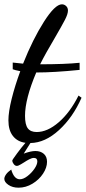

<svg xmlns="http://www.w3.org/2000/svg" viewBox="-46 -617 398 890"><path d="M95 46 64 95Q97 83 118 83Q142 83 157 96Q172 109 172 133Q172 160 153.5 188Q135 216 104.5 234.5Q74 253 40 253Q12 253 -7 240Q-26 227 -26 212Q-26 203 -18 191.5Q-10 180 6 169Q19 214 46 214Q62 214 81 199.5Q100 185 113.5 165.5Q127 146 127 131Q127 115 111 115Q102 115 89.5 121.5Q77 128 65 136Q63 137 51 144.5Q39 152 32 152Q24 152 17.5 143.5Q11 135 11 127Q11 124 32 95.5Q53 67 72 45Q35 40 14 13.5Q-7 -13 -7 -59Q-7 -98 8 -158.5Q23 -219 48 -287Q22 -292 13 -296V-327Q37 -324 61 -322Q106 -435 157.5 -516Q209 -597 241 -597Q252 -597 260.5 -589Q269 -581 269 -568Q269 -552 255 -525Q241 -498 209 -443Q165 -369 140 -319Q255 -319 323 -326V-293Q205 -281 122 -281Q70 -158 70 -80Q70 -39 83 -22Q96 -5 124 -5Q174 -5 226.5 -50.5Q279 -96 318 -174L332 -164Q292 -73 227.5 -14Q163 45 95 46Z"/></svg>

Font: Dancing Script
Style: Bold
Weight: 700
Designer: Pablo Impallari
Foundry: Pablo Impallari
Version: Version 2.000